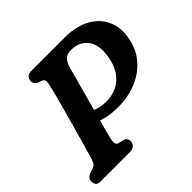

<svg xmlns="http://www.w3.org/2000/svg" viewBox="-171 -879 1057 1057"><g transform="rotate(-45 357.5 -350.0)"><path d="M708.5 -440.5Q693.5 -369 649 -320Q604.5 -271 540.8 -245.8Q477 -220.5 403 -220.5Q364 -220.5 334.5 -225Q305 -229.5 278 -239Q269 -205.5 261.5 -176.8Q254 -148 249.5 -129Q243.5 -103.5 247.2 -92.5Q251 -81.5 262 -79L292 -72Q317 -66 317 -39.5Q317 -22.5 305.5 -11.2Q294 0 273 0H44.5Q22.5 0 14.8 -9.5Q7 -19 7 -34.5Q7 -49.5 16.2 -59.5Q25.5 -69.5 39.5 -74L57 -79.5Q73 -84 81 -93Q89 -102 95 -121Q103.5 -151 118 -200.8Q132.5 -250.5 148.8 -308.8Q165 -367 180.5 -423.5Q196 -480 207.2 -524Q218.5 -568 222 -588Q226.5 -613 206.5 -620.5L185.5 -628Q174 -633.5 167.8 -641Q161.5 -648.5 161.5 -660.5Q161.5 -700 207 -700H464.5Q551.5 -700 612 -666.8Q672.5 -633.5 698.5 -574.8Q724.5 -516 708.5 -440.5ZM365.5 -559.5Q364 -552 353.2 -513Q342.5 -474 327 -418Q311.5 -362 296 -304Q333 -288 374.5 -288Q447 -288 495.2 -330.2Q543.5 -372.5 557.5 -452.5Q572 -538.5 537.5 -582.8Q503 -627 439.5 -627Q408.5 -627 392 -611Q375.5 -595 365.5 -559.5Z"/></g></svg>

Font: Fraunces 9pt SuperSoft SemiBold
Style: Italic
Weight: 600
Italic angle: -16°
Version: Version 1.000;[0bf87f6ff]